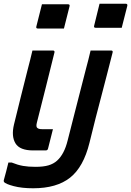

<svg xmlns="http://www.w3.org/2000/svg" viewBox="-22 -807 703 1030"><path d="M631 -658H491Q480 -658 483 -669L512 -787H652Q663 -787 661 -776ZM321 -654H181Q170 -654 173 -665L203 -784H343Q354 -784 351 -773ZM262 -536Q268 -536 269 -533Q272 -530 270 -525Q247 -431 223.5 -338Q200 -245 176 -150Q170 -127 178 -121Q185 -114 204 -114H262Q255 -88 249 -62.5Q243 -37 236 -11Q234 0 223 0H156Q84 0 61 -38Q38 -76 53 -139Q72 -216 90 -289Q108 -362 127 -436Q134 -462 140 -486.5Q146 -511 152 -536ZM574 -536Q585 -536 582 -525Q565 -459 550.5 -402Q536 -345 521.5 -290.5Q507 -236 491.5 -175.5Q476 -115 458 -41Q426 89 354 146Q282 203 156 203Q95 203 51.5 191.5Q8 180 -1 169Q-2 167 -2 161Q5 134 11 113Q17 92 23 65H41Q73 78 101.5 83Q130 88 168 88Q211 88 238 80Q265 72 284 55Q323 20 341 -54Q359 -125 374.5 -185.5Q390 -246 405.5 -306.5Q421 -367 439 -437Q446 -462 452 -486.5Q458 -511 464 -536Z"/></svg>

Font: Recursive Sn Lnr St SmB
Style: Italic
Weight: 600
Italic angle: -15°
Version: Version 1.079;hotconv 1.0.112;makeotfexe 2.5.65598; ttfautoh